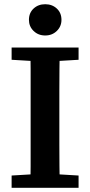

<svg xmlns="http://www.w3.org/2000/svg" viewBox="-20 -889 427 909"><path d="M35 0V-58L170 -66H217L352 -58V0ZM124 0Q125 -51 125 -101.5Q125 -152 125 -203.5Q125 -255 125 -306V-358Q125 -409 125 -460Q125 -511 125 -562Q125 -613 124 -664H263Q262 -614 261.5 -563Q261 -512 261 -461Q261 -410 261 -358V-307Q261 -256 261 -204.5Q261 -153 261.5 -102Q262 -51 263 0ZM35 -606V-664H352V-606L217 -598H170ZM194 -721Q161 -721 139 -742.5Q117 -764 117 -795Q117 -828 139 -848.5Q161 -869 194 -869Q227 -869 249 -848.5Q271 -828 271 -795Q271 -764 249 -742.5Q227 -721 194 -721Z"/></svg>

Font: Source Serif 4 SemiBold
Style: Regular
Weight: 600
Designer: Frank Grießhammer
Foundry: Adobe Systems Incorporated
Version: Version 4.004;hotconv 1.0.116;makeotfexe 2.5.65601